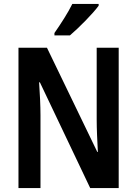

<svg xmlns="http://www.w3.org/2000/svg" viewBox="-20 -957 698 977"><path d="M482 -928V-937H348C326 -892 291 -838 257 -789V-777H336C382 -816 454 -889 482 -928ZM584 0V-714H472V-348C472 -302 475 -240 478 -184H475L219 -714H74V0H186V-371C186 -419 183 -479 179 -538H183L439 0Z"/></svg>

Font: Noto Sans Lao UI Cond SemBd
Style: Regular
Weight: 600
Width: 3
Designer: Monotype Design Team
Foundry: Monotype Imaging Inc.
Version: Version 2.000